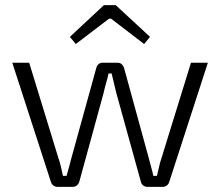

<svg xmlns="http://www.w3.org/2000/svg" viewBox="-20 -730 860 750"><path d="M792 -485 641 -19Q638 -10 631 -5Q624 0 615 0H556Q547 0 539.5 -5.5Q532 -11 530 -21L434 -368Q429 -387 425 -405.5Q421 -424 416 -443H404Q400 -424 394.5 -405.5Q389 -387 385 -368L290 -21Q287 -11 280 -5.5Q273 0 263 0H205Q196 0 189 -5Q182 -10 179 -19L28 -485H94L208 -113Q214 -96 218 -78.5Q222 -61 226 -43H240Q245 -61 250 -78.5Q255 -96 259 -113L356 -464Q358 -473 364.5 -479Q371 -485 381 -485H439Q449 -485 455.5 -479Q462 -473 465 -463L561 -113Q565 -96 570 -79Q575 -62 579 -43H593Q598 -62 601.5 -79Q605 -96 611 -113L726 -485ZM432 -710 566 -586 543 -558 414 -657H406L276 -558L253 -586L386 -710Z"/></svg>

Font: Exo 2 Light
Style: Regular
Weight: 300
Designer: Natanael Gama
Foundry: Natanael Gama
Version: Version 2.010